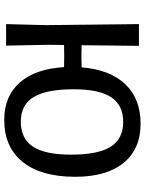

<svg xmlns="http://www.w3.org/2000/svg" viewBox="94 -784 699 928"><g transform="rotate(90 444.0 -320.5)"><path d="M202 -642 199 -365 254 -364 306 -365Q317 -502 387.5 -576Q458 -650 578 -650Q701 -650 768 -567.5Q835 -485 835 -334Q835 -170 763.5 -80.5Q692 9 560 9Q445 9 379 -66.5Q313 -142 305 -280L249 -281L198 -280L197 -202L201 0H97L102 -193L97 -642ZM412 -327Q412 -194 450 -132.5Q488 -71 569 -71Q650 -71 689 -129.5Q728 -188 728 -314Q728 -445 689.5 -505.5Q651 -566 570 -566Q489 -566 450.5 -508Q412 -450 412 -327Z"/></g></svg>

Font: Alegreya Sans Medium
Style: Regular
Weight: 500
Designer: Juan Pablo del Peral
Foundry: Huerta Tipografica
Version: Version 2.007